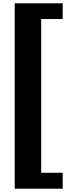

<svg xmlns="http://www.w3.org/2000/svg" viewBox="-20 -890 481 1160"><path d="M68.8 250V-870H358.8V-775H228.8V153.8H358.8V250Z"/></svg>

Font: Now Black
Style: Regular
Weight: 900
Designer: Alfredo Marco Pradil
Foundry: Alfredo Marco Pradil
Version: Version 1.002;PS 001.002;hotconv 1.0.88;makeotf.lib2.5.64775